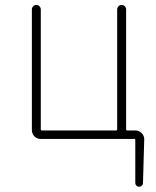

<svg xmlns="http://www.w3.org/2000/svg" viewBox="-20 -545 615 756"><path d="M476.6 -36.1Q476.6 -31.2 481.4 -31.2H513.7Q527.3 -31.2 537.6 -21Q547.9 -10.7 547.9 2.9L543 175.8Q543 181.6 538.6 186Q534.2 190.4 527.8 190.4Q521.5 190.4 517.1 186Q512.7 181.6 512.7 175.8V5.9Q512.7 2 508.8 2H139.6Q125 2 115.2 -8.3Q105.5 -18.6 105.5 -33.2V-507.8Q105.5 -514.6 110.4 -520Q115.2 -525.4 123 -525.4Q130.9 -525.4 135.7 -520Q140.6 -514.6 140.6 -507.8V-36.1Q140.6 -31.2 145.5 -31.2H436.5Q441.4 -31.2 441.4 -36.1V-507.8Q441.4 -514.6 446.3 -520Q451.2 -525.4 459 -525.4Q466.8 -525.4 471.7 -520Q476.6 -514.6 476.6 -507.8Z"/></svg>

Font: Gen Jyuu Gothic ExtraLight
Style: Regular
Weight: 100
Designer: [Source Han Sans]
Ryoko NISHIZUKA  (kana & ideographs); Paul D. Hunt (Latin, Greek & Cyrillic); Wenlong ZHANG  (bopomofo
Version: Version 1.002.20150607